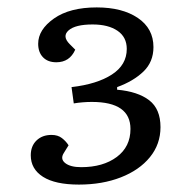

<svg xmlns="http://www.w3.org/2000/svg" viewBox="-20 -859 479 518"><path d="M394 -732Q394 -692 367 -666Q340 -640 296 -624V-617Q352 -612 382.5 -588.5Q413 -565 413 -516Q413 -470 384.5 -435Q356 -400 306 -380.5Q256 -361 193 -361Q129 -361 96 -382Q63 -403 63 -440Q63 -465 78.5 -480Q94 -495 119 -495Q136 -495 147 -486.5Q158 -478 165 -467L152 -446Q142 -430 156 -419Q170 -408 199 -408Q258 -408 295 -435.5Q332 -463 332 -511Q332 -584 228 -584Q216 -584 203.5 -583Q191 -582 179 -580L173 -624Q242 -632 282 -658Q322 -684 322 -727Q322 -759 297 -776Q272 -793 230 -793Q183 -793 165 -777Q147 -761 168 -740L183 -725Q168 -691 132 -691Q109 -691 96 -704.5Q83 -718 83 -741Q83 -779 125.5 -809Q168 -839 241 -839Q310 -839 352 -810.5Q394 -782 394 -732Z"/></svg>

Font: Literata 7pt
Style: Italic
Weight: 400
Italic angle: -2°
Designer: Latin by Veronika Burian and Jose Scaglione. Greek by Irene Vlachou. Cyrillic by Vera Evstafieva
Foundry: TypeTogether
Version: Version 3.002